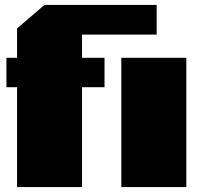

<svg xmlns="http://www.w3.org/2000/svg" viewBox="-20 -757 818 777"><path d="M49 0V-404H6V-523H49V-642L160 -737H614V-617H312V-523H403V-404H312V0ZM471 0V-523H734V0Z"/></svg>

Font: Tomorrow ExtraBold
Style: Regular
Weight: 800
Designer: Tony de Marco, Monica Rizzolli
Foundry: Just in Type
Version: Version 2.002